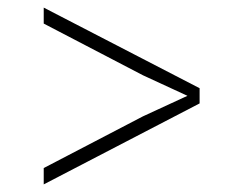

<svg xmlns="http://www.w3.org/2000/svg" viewBox="-20 -544 640 505"><path d="M95 -102V-59L505 -272V-312L95 -524V-482L356 -346L473 -292L356 -238Z"/></svg>

Font: Kreadon Extra Light
Style: Regular
Weight: 200
Designer: kohakuno
Foundry: StudioGnu
Version: Version 1.000;Glyphs 3.1.2 (3151)